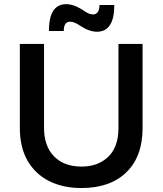

<svg xmlns="http://www.w3.org/2000/svg" viewBox="-20 -916 799 944"><path d="M380.5 8.5Q289 8.5 221 -26Q153 -60.5 115.2 -126.5Q77.5 -192.5 77.5 -287V-700H196.5V-287Q196.5 -197.5 245.8 -147.2Q295 -97 381 -97Q456.5 -97 505.5 -139Q562.5 -187.5 562.5 -287V-700H681V-287Q681 -146 601.2 -68.8Q521.5 8.5 380.5 8.5ZM456.5 -760Q418 -760 372.5 -790.5Q344.5 -809.5 324 -809.5L319.5 -809Q293.5 -805.5 293.5 -763.5H220.5Q220.5 -895.5 305.5 -895.5Q343.5 -895.5 390 -865Q416.5 -845 438 -845Q452 -845 460.5 -856.5Q469 -868 469 -891.5H542Q542 -760 456.5 -760Z"/></svg>

Font: Argentum Novus Medium
Style: Regular
Weight: 500
Designer: Julieta Ulanovsky (font) & Cristiano Sobral (main changes)
Foundry: Julieta Ulanovsky (font) & Cristiano Sobral (main changes)
Version: Version 3.00;November 27, 2020;FontCreator 13.0.0.2655 64-bi